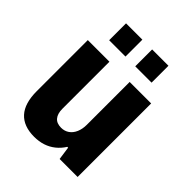

<svg xmlns="http://www.w3.org/2000/svg" viewBox="-206 -842 973 973"><g transform="rotate(45 280.0 -356.0)"><path d="M205 12Q129 12 90 -31Q51 -74 51 -161V-527H206V-190Q206 -172 210 -158.5Q214 -145 222 -135.5Q230 -126 242 -121.5Q254 -117 269 -117Q294 -117 312.5 -130Q331 -143 341 -166.5Q351 -190 351 -220V-527H505V0H376L366 -71H360Q344 -45 320.5 -26Q297 -7 268 2.5Q239 12 205 12ZM128 -603V-724H245V-603ZM315 -603V-724H432V-603Z"/></g></svg>

Font: Archivo SemiCondensed ExtraBold
Style: Regular
Weight: 800
Width: 4
Designer: Hector Gatti
Foundry: Omnibus-Type
Version: Version 2.001